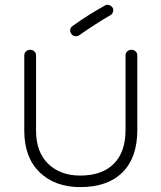

<svg xmlns="http://www.w3.org/2000/svg" viewBox="-20 -744 658 783"><path d="M307 19Q204 19 141.5 -41.5Q79 -102 79 -211V-518Q79 -528 86 -534.5Q93 -541 103 -541Q113 -541 120 -534.5Q127 -528 127 -518V-211Q127 -124 176.5 -76Q226 -28 307 -28Q396 -28 444 -76Q492 -124 492 -214V-518Q492 -528 499 -534.5Q506 -541 516 -541Q526 -541 533 -534.5Q540 -528 540 -518V-214Q540 -101 479.5 -41Q419 19 307 19ZM304 -601Q296 -595 286 -596.5Q276 -598 271 -606Q265 -614 266.5 -623.5Q268 -633 276 -638Q340 -684 407 -721Q414 -726 424 -723.5Q434 -721 439 -713Q444 -706 441 -696Q438 -686 430 -682Q373 -649 304 -601Z"/></svg>

Font: Hoogli
Style: Regular
Weight: 400
Designer: Anand Singh Naorem
Foundry: Brand New Type
Version: Version 1.00 b007